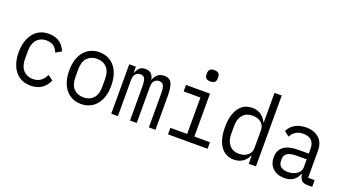

<svg xmlns="http://www.w3.org/2000/svg" viewBox="-56 -1271 3281 1828"><g transform="rotate(20 1584.0 -357.0)"><path d="M280 12Q229 12 189.5 -7Q150 -26 123 -60Q96 -94 81.5 -142.5Q67 -191 67 -250Q67 -309 82 -357.5Q97 -406 124 -440.5Q151 -475 190 -493.5Q229 -512 279 -512Q348 -512 390.5 -480Q433 -448 453 -397L395 -364Q382 -403 352.5 -424Q323 -445 279 -445Q248 -445 223 -434Q198 -423 180.5 -402.5Q163 -382 154.5 -354Q146 -326 146 -293V-208Q146 -175 154.5 -146.5Q163 -118 180.5 -98Q198 -78 223.5 -66.5Q249 -55 281 -55Q329 -55 359.5 -78.5Q390 -102 409 -143L461 -105Q440 -54 395.5 -21Q351 12 280 12Z M792 12Q743 12 703.5 -6.5Q664 -25 636 -59.5Q608 -94 593.5 -142Q579 -190 579 -250Q579 -309 593.5 -357.5Q608 -406 636 -440.5Q664 -475 703.5 -493.5Q743 -512 792 -512Q841 -512 880.5 -493.5Q920 -475 948 -440.5Q976 -406 990.5 -357.5Q1005 -309 1005 -250Q1005 -190 990.5 -142Q976 -94 948 -59.5Q920 -25 880.5 -6.5Q841 12 792 12ZM792 -55Q853 -55 890.5 -94Q928 -133 928 -214V-286Q928 -368 890.5 -406.5Q853 -445 792 -445Q731 -445 693.5 -406.5Q656 -368 656 -286V-214Q656 -133 693.5 -94Q731 -55 792 -55Z M1096 0V-501H1163V-442H1167Q1178 -471 1198 -491.5Q1218 -512 1257 -512Q1298 -512 1318 -490.5Q1338 -469 1343 -434H1345Q1358 -468 1382 -490Q1406 -512 1447 -512Q1505 -512 1524.5 -469.5Q1544 -427 1544 -347V0H1477V-335Q1477 -399 1464.5 -423.5Q1452 -448 1419 -448Q1390 -448 1372 -428Q1354 -408 1354 -368V0H1286V-335Q1286 -399 1274 -423.5Q1262 -448 1230 -448Q1201 -448 1182 -428Q1163 -408 1163 -368V0Z M1877 -611Q1845 -611 1832.5 -625Q1820 -639 1820 -661V-676Q1820 -697 1832.5 -711.5Q1845 -726 1877 -726Q1909 -726 1921.5 -711.5Q1934 -697 1934 -676V-661Q1934 -639 1921.5 -625Q1909 -611 1877 -611ZM1671 -66H1841V-435H1671V-501H1914V-66H2072V0H1671Z M2489 -81H2485Q2440 12 2340 12Q2254 12 2205.5 -57Q2157 -126 2157 -250Q2157 -374 2205.5 -443Q2254 -512 2340 -512Q2440 -512 2485 -419H2489V-718H2562V0H2489ZM2369 -57Q2393 -57 2415 -64Q2437 -71 2453.5 -84Q2470 -97 2479.5 -116Q2489 -135 2489 -160V-340Q2489 -366 2479.5 -385Q2470 -404 2453.5 -417Q2437 -430 2415 -436.5Q2393 -443 2369 -443Q2305 -443 2270 -402Q2235 -361 2235 -293V-208Q2235 -140 2270 -98.5Q2305 -57 2369 -57Z M3081 0Q3039 0 3020.5 -23.5Q3002 -47 2998 -81H2993Q2978 -38 2943.5 -13Q2909 12 2852 12Q2778 12 2734.5 -29Q2691 -70 2691 -141Q2691 -210 2739 -248Q2787 -286 2893 -286H2993V-336Q2993 -391 2964 -418.5Q2935 -446 2881 -446Q2834 -446 2804 -426Q2774 -406 2756 -372L2707 -411Q2716 -431 2731.5 -449.5Q2747 -468 2769.5 -482Q2792 -496 2821 -504Q2850 -512 2886 -512Q2969 -512 3017.5 -467.5Q3066 -423 3066 -343V-68H3132V0ZM2865 -53Q2893 -53 2916 -60.5Q2939 -68 2956.5 -80Q2974 -92 2983.5 -109Q2993 -126 2993 -146V-228H2893Q2828 -228 2798 -208.5Q2768 -189 2768 -152V-132Q2768 -93 2793.5 -73Q2819 -53 2865 -53Z"/></g></svg>

Font: PlemolJP
Style: Regular
Weight: 400
Monospace: yes
Version: v2.0.4; ttfautohint (v1.8.4.7-5d5b-dirty) -l 6 -r 45 -G 200 